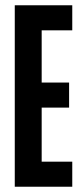

<svg xmlns="http://www.w3.org/2000/svg" viewBox="-20 -708 315 728"><path d="M36 0V-688H254V-593H138V-395H242V-300H138V-95H254V0Z"/></svg>

Font: Saira UltraCondensed
Style: Bold
Weight: 700
Width: 1
Designer: Hector Gatti with collaboration of the Omnibus-Type team
Foundry: Omnibus-Type
Version: Version 1.101